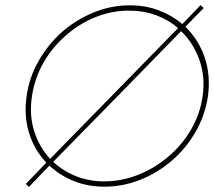

<svg xmlns="http://www.w3.org/2000/svg" viewBox="-20 -729 844 758"><path d="M106 -348Q116 -418 150.5 -479.5Q185 -541 238 -587Q290 -634 355 -660.5Q420 -687 489 -687Q547 -687 596 -669Q645 -651 683 -618Q552 -484 430.5 -360Q309 -236 178 -102Q135 -148 115 -211Q95 -274 106 -348ZM391 -13Q331 -13 280 -33.5Q229 -54 190 -90Q318 -220 443 -348Q568 -476 695 -606Q743 -560 767 -493Q791 -426 780 -349Q770 -279 734.5 -218Q699 -157 646 -112Q593 -66 527 -39.5Q461 -13 391 -13ZM85 -349Q74 -271 95 -203.5Q116 -136 163 -87Q143 -66 122.5 -45Q102 -24 82 -3Q85 0 88 3Q91 6 94 9Q114 -12 134.5 -33Q155 -54 175 -75Q217 -36 272 -14Q327 8 392 8Q466 8 535.5 -20Q605 -48 661 -97Q716 -145 753 -210Q790 -275 801 -349Q812 -432 788 -502.5Q764 -573 712 -623Q730 -642 747.5 -660Q765 -678 784 -697L772 -709L700 -634Q658 -669 606 -688.5Q554 -708 492 -708Q418 -708 349 -679.5Q280 -651 225 -603Q170 -554 132.5 -488.5Q95 -423 85 -349Z"/></svg>

Font: Josefin Slab ExtraLight
Style: Italic
Weight: 250
Italic angle: -12°
Designer: Santiago Orozco
Foundry: Typemade
Version: Version 2.100